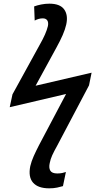

<svg xmlns="http://www.w3.org/2000/svg" viewBox="-20 -786 540 1046"><path d="M248 240Q187 240 160 209Q133 178 145 119Q151 93 163.5 65Q176 37 192 6L340 -274L33 -202L48 -272L198 -545Q214 -573 225 -598Q236 -623 241 -644Q245 -664 237.5 -675Q230 -686 213 -686Q191 -686 169 -674L166 -751Q182 -757 204 -761.5Q226 -766 249 -766Q307 -766 329.5 -735Q352 -704 341 -653Q335 -626 321.5 -595Q308 -564 287 -526L174 -319L479 -390L465 -321L293 5Q274 39 264.5 60Q255 81 251 102Q245 128 254 143.5Q263 159 292 159Q307 159 319 156.5Q331 154 339 151L323 228Q310 232 291 236Q272 240 248 240Z"/></svg>

Font: Noto Sans SemiCondensed Medium
Style: Italic
Weight: 500
Width: 4
Italic angle: -12°
Designer: Monotype Design Team
Foundry: Monotype Imaging Inc.
Version: Version 2.013; ttfautohint (v1.8.4.7-5d5b)